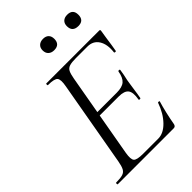

<svg xmlns="http://www.w3.org/2000/svg" viewBox="-235 -892 985 985"><g transform="rotate(-45 257.0 -399.5)"><path d="M16 0Q13.8 0 13.8 -6Q13.8 -12 16 -12Q47.8 -12 64.2 -17Q80.6 -22 88.4 -37Q96.2 -52 101.2 -81L183 -544Q191 -587 179.9 -600Q168.8 -613 122.8 -613Q120 -613 120 -619Q120 -625 122.8 -625H506.2Q514.2 -625 512.2 -616Q509.2 -597.8 505.6 -574.2Q502 -550.6 498.9 -528.2Q495.8 -505.8 492.8 -491.6Q491.8 -487.6 485.9 -488.7Q480 -489.8 480.8 -492.6Q487.2 -545.4 467 -577.5Q446.8 -609.6 405.4 -609.6H322.6Q292.2 -609.6 275.9 -604.7Q259.6 -599.8 252.5 -585.6Q245.4 -571.4 240.4 -543L159.4 -85Q152.4 -43.4 163 -31Q173.6 -18.6 218.6 -18.6H328.6Q366.8 -18.6 402.3 -54.9Q437.8 -91.2 458 -149.4Q459.2 -152.4 465.1 -151.3Q471 -150.2 469 -147.4Q460.8 -120.8 452.2 -83.7Q443.6 -46.6 438.2 -15Q435.2 0 422.2 0ZM410.8 -231.6Q409.8 -227.6 403.8 -228.1Q397.8 -228.6 398.8 -232.6Q406.8 -277.4 392.9 -296.2Q379 -315 337.6 -315H174.2L177.4 -335.8H344.6Q384 -335.8 402.6 -351.7Q421.2 -367.6 427.8 -406.2Q428.8 -410.4 434.8 -409.9Q440.8 -409.4 439.8 -404.4Q435.6 -375.6 431.6 -359.5Q427.6 -343.4 425.2 -325Q421.2 -302.4 418.5 -280.3Q415.8 -258.2 410.8 -231.6ZM272 -716.6Q252.6 -716.6 240.8 -727.5Q229 -738.4 229 -758Q229 -777.2 240.8 -788Q252.6 -798.8 272 -798.8Q292.2 -798.8 302.9 -788Q313.6 -777.2 313.6 -758Q313.6 -716.6 272 -716.6ZM447.6 -716.6Q404.8 -716.6 404.8 -758Q404.8 -777.2 416.1 -787.9Q427.4 -798.6 447.6 -798.6Q488.4 -798.6 488.4 -758Q488.4 -716.6 447.6 -716.6Z"/></g></svg>

Font: Cormorant Garamond Light
Style: Italic
Weight: 300
Italic angle: -10°
Designer: Christian Thalmann (Catharsis Fonts)
Foundry: Catharsis Fonts
Version: Version 4.001